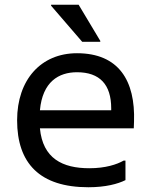

<svg xmlns="http://www.w3.org/2000/svg" viewBox="-20 -780 637 808"><path d="M402 -604V-608L311 -760H195V-756L326 -604ZM304 -556C152 -556 52 -444 52 -274C52 -92 148 8 352 8C424 8 476 -6 508 -22V-104H500C472 -88 424 -72 356 -72C243 -72 160 -113 148 -240H543L544 -268C550 -440 480 -556 304 -556ZM448 -316H148C159 -436 227 -476 304 -476C400 -476 448 -424 448 -324Z"/></svg>

Font: Kufam Arabic Latin Roman Normal
Style: Regular
Weight: 400
Designer: Wael Morcos & Artur Schmal
Version: Version 1.200;PS 001.200;hotconv 1.0.88;makeotf.lib2.5.64775